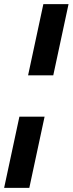

<svg xmlns="http://www.w3.org/2000/svg" viewBox="-45 -790 352 930"><path d="M91 -425 165 -770H287L213 -425ZM-25 120 49 -225H171L97 120Z"/></svg>

Font: Radio Canada Big SemiBold
Style: Italic
Weight: 600
Italic angle: -12°
Designer: Étienne Aubert Bonn
Foundry: Coppers and Brasses
Version: Version 1.001